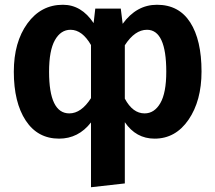

<svg xmlns="http://www.w3.org/2000/svg" viewBox="-20 -566 904 806"><path d="M639 -546Q731 -546 778.5 -472Q826 -398 826 -266Q826 -143 771.5 -63.5Q717 16 629 16Q551 16 504 -53V204L362 220V-52Q309 16 228 16Q138 16 88 -60Q38 -136 38 -265Q38 -389 95 -467.5Q152 -546 244 -546Q322 -546 373 -469L380 -530H487L495 -466Q553 -546 639 -546ZM271 -90Q321 -90 362 -154V-377Q325 -441 276 -441Q235 -441 210.5 -397.5Q186 -354 186 -265Q186 -90 271 -90ZM587 -90Q628 -90 653 -133Q678 -176 678 -265Q678 -441 597 -441Q546 -441 504 -376V-152Q537 -90 587 -90Z"/></svg>

Font: FiraGO SemiBold
Style: Regular
Weight: 600
Designer: bBox Type
Foundry: bBox Type GmbH
Version: Version 1.001;PS 001.001;hotconv 1.0.88;makeotf.lib2.5.64775